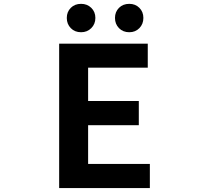

<svg xmlns="http://www.w3.org/2000/svg" viewBox="-20 -964 1040 984"><path d="M283.2 0V-740.2H737.3V-617.2H431.6V-446.3H691.4V-322.3H431.6V-124H748V0ZM395.5 -798.8Q363.3 -798.8 342.8 -819.8Q322.3 -840.8 322.3 -872.1Q322.3 -903.3 342.8 -923.8Q363.3 -944.3 395.5 -944.3Q426.8 -944.3 447.8 -923.8Q468.8 -903.3 468.8 -872.1Q468.8 -840.8 447.8 -819.8Q426.8 -798.8 395.5 -798.8ZM642.6 -798.8Q610.4 -798.8 589.8 -819.8Q569.3 -840.8 569.3 -872.1Q569.3 -903.3 589.8 -923.8Q610.4 -944.3 642.6 -944.3Q673.8 -944.3 694.3 -923.8Q714.8 -903.3 714.8 -872.1Q714.8 -840.8 694.3 -819.8Q673.8 -798.8 642.6 -798.8Z"/></svg>

Font: GenEi Gothic M Regular
Style: Bold
Weight: 700
Designer: o_tamon (Modified); [Source Han Sans]
Ryoko NISHIZUKA  (kana & ideographs); Paul D. Hunt (Latin, Greek & Cyrillic); Wenl
Version: Version 1.1a;Original Version 1.004